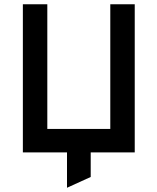

<svg xmlns="http://www.w3.org/2000/svg" viewBox="-20 -720 744 907"><path d="M88 0V-700H203.5V-111H501V-700H616.5V0ZM296.5 167V-81H408.5V116Z"/></svg>

Font: Overpass SemiBold
Style: Regular
Weight: 600
Designer: Delve Withrington, Dave Bailey, Thomas Jockin
Foundry: Delve Fonts LLC
Version: Version 4.000